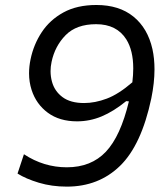

<svg xmlns="http://www.w3.org/2000/svg" viewBox="-20 -718 648 750"><path d="M241 11Q182.5 11 131.8 -4.2Q81 -19.5 48.5 -40L73.5 -115.5Q151 -64.5 241 -64.5Q336 -64.5 393.5 -125.2Q451 -186 483.5 -322L473 -323Q424 -283 377.5 -263.5Q331 -244 281 -244Q212.5 -244 167 -277.5Q121.5 -311 103.5 -366.5Q93.5 -397.5 93.5 -431.5Q93.5 -458.5 99.5 -487Q111.5 -544.5 143.2 -592.5Q175 -640.5 228 -669.5Q281 -698.5 356.5 -698.5Q445.5 -698.5 501.2 -653.2Q557 -608 575.5 -526Q583.5 -489.5 583.5 -447Q583.5 -394.5 571 -333.5Q532.5 -151.5 449 -70.2Q365.5 11 241 11ZM181.5 -476.5Q177.5 -458 177.5 -440Q177.5 -419 183 -399Q193 -362 224 -338.8Q255 -315.5 308.5 -315.5Q351.5 -315.5 397.2 -332.8Q443 -350 497 -396.5Q500.5 -425.5 500.5 -451Q500.5 -520.5 473.5 -564Q436 -623.5 355.5 -623.5Q278.5 -623.5 236.5 -580.8Q194.5 -538 181.5 -476.5Z"/></svg>

Font: Heraclito
Style: Italic
Weight: 400
Italic angle: -12°
Designer: Kostas Bartsokas (font) & Cristiano Sobral (main changes)
Foundry: Kostas Bartsokas (font) & Cristiano Sobral (main changes)
Version: Version 1.00;July 8, 2020;FontCreator 13.0.0.2655 64-bit